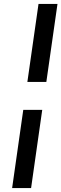

<svg xmlns="http://www.w3.org/2000/svg" viewBox="-20 -760 314 982"><path d="M42 202 99 -198H196L139 202ZM120 -341 177 -740H274L217 -341Z"/></svg>

Font: Lexend
Style: Italic
Weight: 400
Italic angle: -8.13011°
Designer: Bonnie Shaver-Troup, Thomas Jockin
Foundry: Lexend
Version: Version 1.007